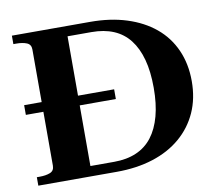

<svg xmlns="http://www.w3.org/2000/svg" viewBox="-78 -802 1016 895"><g transform="rotate(-10 429.5 -355.0)"><path d="M33 -381H459V-335H33ZM33 -670V-710H404Q499 -710 576 -685.5Q653 -661 708 -615.5Q763 -570 792.5 -504Q822 -438 822 -356Q822 -274 792.5 -208.5Q763 -143 708 -96Q653 -49 576 -24.5Q499 0 404 0H33V-40H47Q76 -40 96 -48Q116 -56 116 -80V-630Q116 -654 96 -662Q76 -670 47 -670ZM401 -662H288V-48H401Q460 -48 505.5 -67.5Q551 -87 581 -126Q611 -165 626.5 -222.5Q642 -280 642 -356Q642 -433 626.5 -490Q611 -547 581 -585.5Q551 -624 506 -643Q461 -662 401 -662Z"/></g></svg>

Font: Roboto Serif 120pt Expanded SemiBold
Style: Regular
Weight: 600
Width: 7
Designer: Greg Gazdowicz
Foundry: Commercial Type
Version: Version 1.008